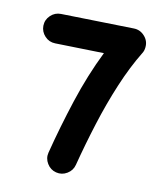

<svg xmlns="http://www.w3.org/2000/svg" viewBox="-117 -797 777 952"><g transform="rotate(15 271.0 -321.0)"><path d="M13.7 -612.8Q11.7 -643.6 32.2 -666.7Q52.7 -689.9 83 -691.9L451.2 -715.8Q482.9 -717.8 506.8 -695.3Q530.8 -672.9 530.3 -640.6Q530.3 -622.6 522.9 -608.9Q481.4 -525.4 448.5 -422.6Q415.5 -319.8 390.9 -208.5Q366.2 -97.2 348.1 11.7Q343.3 41.5 318.1 59.8Q293 78.1 262.7 73.2Q232.9 68.4 214.6 43.2Q196.3 18.1 201.2 -11.7Q223.6 -148.9 256.6 -290.8Q289.6 -432.6 338.9 -559.1L92.8 -543.5Q62 -541.5 39.1 -562Q16.1 -582.5 13.7 -612.8Z"/></g></svg>

Font: Mikhak ExtraBold
Style: Regular
Weight: 800
Designer: Amin Abedi
Version: Version 3.3